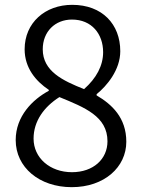

<svg xmlns="http://www.w3.org/2000/svg" viewBox="-20 -762 589 795"><path d="M277 13C412 13 503 -70 503 -175C503 -275 443 -330 380 -367V-372C422 -406 478 -472 478 -550C478 -662 403 -742 279 -742C167 -742 82 -668 82 -558C82 -481 128 -426 182 -390V-386C115 -350 45 -281 45 -182C45 -69 143 13 277 13ZM328 -393C240 -428 157 -467 157 -558C157 -631 208 -681 278 -681C360 -681 407 -621 407 -546C407 -490 379 -438 328 -393ZM278 -49C187 -49 119 -108 119 -188C119 -261 163 -320 226 -360C331 -317 425 -280 425 -177C425 -103 366 -49 278 -49Z"/></svg>

Font: Noto Sans HK DemiLight
Style: Regular
Weight: 350
Designer: Ryoko NISHIZUKA 西塚涼子 (kana, bopomofo & ideographs); Paul D. Hunt (Latin, Greek & Cyrillic); Sandoll Communications 산돌커뮤니
Foundry: Adobe
Version: Version 2.004;hotconv 1.0.118;makeotfexe 2.5.65603